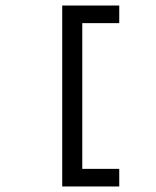

<svg xmlns="http://www.w3.org/2000/svg" viewBox="-20 -674 570 702"><path d="M416 -56.6V7.8H207.5V-653.8H416V-589.4H280.8V-56.6Z"/></svg>

Font: AzarMehrMonospaced
Style: SansBold
Weight: 1
Designer: Amin Abedi
Version: Version 1.00